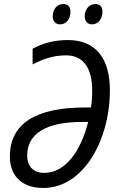

<svg xmlns="http://www.w3.org/2000/svg" viewBox="-20 -924 590 954"><path d="M280 -803C307 -803 330 -828 330 -866C330 -890 318 -904 294 -904C261 -904 242 -875 242 -843C242 -817 256 -803 280 -803ZM438 -803C466 -803 489 -828 489 -866C489 -890 477 -904 454 -904C421 -904 401 -875 401 -843C401 -817 416 -803 438 -803ZM195 10C395 10 526 -228 526 -476C526 -632 457 -725 318 -725C248 -725 192 -709 142 -682V-604C192 -630 244 -649 308 -649C397 -649 438 -582 438 -474C438 -445 437 -423 432 -390H403C156 -390 29 -309 29 -146C29 -55 84 10 195 10ZM200 -65C144 -65 115 -99 115 -151C115 -256 203 -318 387 -318H418C382 -175 306 -65 200 -65Z"/></svg>

Font: Noto Sans Display SemiCondensed
Style: Italic
Weight: 400
Width: 4
Italic angle: -12°
Designer: Monotype Design Team
Foundry: Monotype Imaging Inc.
Version: Version 1.900